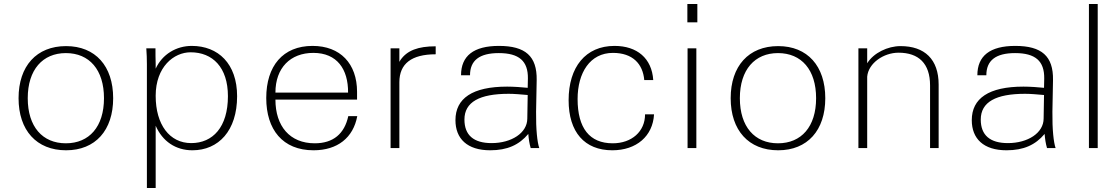

<svg xmlns="http://www.w3.org/2000/svg" viewBox="-20 -742 5613 962"><path d="M73 -250C73 -89 163 11 311 11C458 11 547 -89 547 -250C547 -411 458 -511 311 -511C163 -511 73 -411 73 -250ZM119 -250C119 -393 194 -476 310 -476C428 -476 501 -392 501 -250C501 -107 427 -24 310 -24C193 -24 119 -107 119 -250Z M760 -262C760 -407 851 -480 935 -480C1045 -480 1122 -405 1122 -260C1122 -105 1046 -25 938 -25C830 -25 760 -117 760 -262ZM760 -112C794 -34 860 11 944 11C1075 11 1168 -87 1168 -260C1168 -423 1073 -512 941 -512C863 -512 793 -470 760 -398V-421C759 -437 759 -487 759 -500H713C715 -474 716 -447 716 -421V200H760Z M1314 -251C1314 -93 1396 11 1551 11C1671 11 1750 -52 1770 -160H1725C1706 -72 1650 -24 1557 -24C1432 -24 1360 -110 1360 -243H1769V-282C1769 -423 1685 -512 1546 -512C1397 -512 1314 -411 1314 -251ZM1360 -278C1360 -402 1435 -477 1550 -477C1669 -477 1725 -395 1724 -278Z M1981 -432V-500H1937V0H1981V-330C1981 -423 2042 -470 2163 -470V-510C2074 -510 2020 -489 1987 -442Z M2622 -148C2622 -76 2543 -25 2443 -25C2353 -25 2307 -65 2307 -143C2307 -231 2383 -272 2529 -272C2556 -272 2590 -269 2624 -266ZM2262 -140C2262 -47 2321 11 2436 11C2522 11 2581 -16 2627 -71C2629 -46 2632 -24 2639 0H2682C2672 -29 2665 -93 2666 -182L2669 -341C2671 -461 2612 -512 2480 -512C2353 -512 2290 -462 2290 -365H2335C2335 -439 2382 -476 2479 -476C2581 -476 2626 -436 2625 -349L2624 -302C2596 -305 2553 -308 2521 -308C2347 -308 2262 -249 2262 -140Z M2829 -240C2829 -80 2909 11 3048 11C3169 11 3251 -60 3257 -169H3212C3212 -83 3145 -24 3050 -24C2934 -24 2874 -100 2874 -246C2874 -377 2936 -477 3051 -477C3150 -477 3201 -422 3208 -341H3253C3246 -450 3172 -512 3059 -512C2914 -512 2829 -406 2829 -240Z M3469 0V-500H3425V0ZM3424 -630H3474V-722H3424Z M3641 -250C3641 -89 3731 11 3879 11C4026 11 4115 -89 4115 -250C4115 -411 4026 -511 3879 -511C3731 -511 3641 -411 3641 -250ZM3687 -250C3687 -393 3762 -476 3878 -476C3996 -476 4069 -392 4069 -250C4069 -107 3995 -24 3878 -24C3761 -24 3687 -107 3687 -250Z M4325 -358C4331 -426 4408 -478 4482 -478C4583 -478 4640 -424 4640 -314V0H4683V-318C4683 -445 4613 -511 4492 -511C4428 -511 4357 -477 4325 -425V-500H4281V0H4325Z M5209 -148C5209 -76 5130 -25 5030 -25C4940 -25 4894 -65 4894 -143C4894 -231 4970 -272 5116 -272C5143 -272 5177 -269 5211 -266ZM4849 -140C4849 -47 4908 11 5023 11C5109 11 5168 -16 5214 -71C5216 -46 5219 -24 5226 0H5269C5259 -29 5252 -93 5253 -182L5256 -341C5258 -461 5199 -512 5067 -512C4940 -512 4877 -462 4877 -365H4922C4922 -439 4969 -476 5066 -476C5168 -476 5213 -436 5212 -349L5211 -302C5183 -305 5140 -308 5108 -308C4934 -308 4849 -249 4849 -140Z M5436 0H5480V-722H5436Z"/></svg>

Font: Perun ExtraLight
Style: Regular
Weight: 200
Foundry: Copyright (c) Stefan Peev, Context Ltd, 2016
Version: Version 1.089